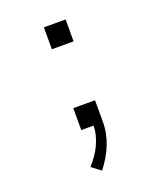

<svg xmlns="http://www.w3.org/2000/svg" viewBox="-136 -609 772 913"><g transform="rotate(-20 250.0 -152.5)"><path d="M222 215 176 180Q193 161 207.5 140.5Q222 120 233 97Q244 74 250.5 49.5Q257 25 257 0H195V-111H305V0Q305 29 299 58Q293 87 282 114Q271 141 255.5 166.5Q240 192 222 215ZM195 -409V-520H305V-409Z"/></g></svg>

Font: Iosevka Fixed SS04 Light
Style: Regular
Weight: 300
Monospace: yes
Designer: Belleve Invis
Foundry: Belleve Invis
Version: Version 32.5.0